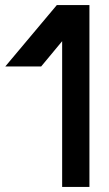

<svg xmlns="http://www.w3.org/2000/svg" viewBox="-20 -740 431 760"><path d="M226 0V-577L143 -477H1L205 -720H334V0Z"/></svg>

Font: Orbitron Medium
Style: Regular
Weight: 500
Designer: Matt McInerney
Foundry: The League of Moveable Type
Version: Version 2.001